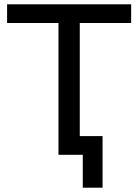

<svg xmlns="http://www.w3.org/2000/svg" viewBox="-20 -720 643 893"><path d="M252 0V-613H13V-700H590V-613H351V0ZM365 153V0H252V-87H457V153Z"/></svg>

Font: Montserrat Z Med
Style: Regular
Weight: 500
Designer: Julieta Ulanovsky
Foundry: Julieta Ulanovsky
Version: Version 8.000